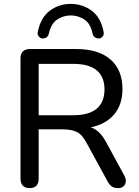

<svg xmlns="http://www.w3.org/2000/svg" viewBox="-20 -956 713 983"><path d="M131 7Q109 7 97 -5.5Q85 -18 85 -41V-658Q85 -681 97.5 -693Q110 -705 132 -705H370Q484 -705 545.5 -651.5Q607 -598 607 -500Q607 -436 579 -390.5Q551 -345 498 -321Q445 -297 370 -297L380 -311H402Q442 -311 471.5 -291Q501 -271 524 -227L616 -58Q625 -42 624 -27Q623 -12 613 -2.5Q603 7 584 7Q564 7 552 -1.5Q540 -10 531 -27L423 -225Q401 -267 373 -280.5Q345 -294 298 -294H178V-41Q178 -18 166.5 -5.5Q155 7 131 7ZM178 -366H355Q435 -366 475 -399.5Q515 -433 515 -498Q515 -563 475 -596Q435 -629 355 -629H178ZM197 -759Q186 -760 178 -770Q170 -780 174 -795Q189 -867 235.5 -901.5Q282 -936 342 -936Q402 -936 449 -901.5Q496 -867 510 -795Q514 -780 506 -770Q498 -760 487 -759Q478 -759 471 -762Q464 -765 460 -770.5Q456 -776 454 -783Q444 -835 412 -856Q380 -877 342 -877Q305 -877 273 -856Q241 -835 230 -783Q228 -776 224 -770.5Q220 -765 213.5 -762Q207 -759 197 -759Z"/></svg>

Font: Nunito ExtraLight Medium
Style: Regular
Weight: 500
Version: Version 3.602